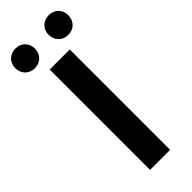

<svg xmlns="http://www.w3.org/2000/svg" viewBox="-336 -972 1001 1001"><g transform="rotate(-45 164.5 -472.0)"><path d="M91 0H239V-740H91ZM42 -799C84 -799 114 -830 114 -872C114 -913 84 -944 42 -944C-1 -944 -31 -913 -31 -872C-31 -830 -1 -799 42 -799ZM288 -799C331 -799 360 -830 360 -872C360 -913 331 -944 288 -944C245 -944 215 -913 215 -872C215 -830 245 -799 288 -799Z"/></g></svg>

Font: Source Han Sans SC Bold
Style: Regular
Weight: 700
Designer: Ryoko NISHIZUKA (kana & ideographs); Paul D. Hunt (Latin, Greek & Cyrillic); Wenlong ZHANG (bopomofo); Sandoll Communica
Foundry: Adobe Systems Incorporated
Version: Version 1.001;PS 1.001;hotconv 1.0.78;makeotf.lib2.5.61930